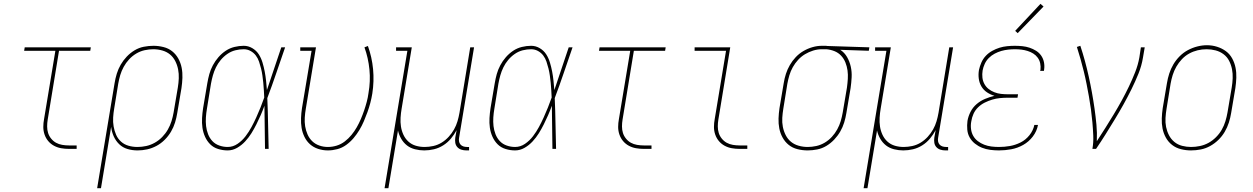

<svg xmlns="http://www.w3.org/2000/svg" viewBox="-20 -777 6540 1002"><path d="M340 0Q319 0 299 -3.5Q279 -7 261.5 -16.5Q244 -26 231.5 -41Q219 -56 212.5 -75Q206 -94 206 -114.5Q206 -135 210 -156L269 -512H106L109 -530H454L451 -512H288L229 -153Q226 -135 226 -117Q226 -99 231 -83Q236 -67 247 -53.5Q258 -40 272.5 -32Q287 -24 304.5 -21Q322 -18 340 -18H380V0Z M487 205 578 -343Q582 -368 589.5 -392.5Q597 -417 610 -439.5Q623 -462 641.5 -481.5Q660 -501 682.5 -514.5Q705 -528 730.5 -533Q756 -538 781 -538Q807 -538 833 -531.5Q859 -525 878.5 -509.5Q898 -494 910.5 -471.5Q923 -449 928 -423.5Q933 -398 932 -371Q931 -344 927 -317L905 -187Q901 -162 893.5 -137.5Q886 -113 872.5 -90Q859 -67 839.5 -47.5Q820 -28 796.5 -15.5Q773 -3 748 2.5Q723 8 698 8Q670 8 645 0.5Q620 -7 602 -24.5Q584 -42 573.5 -65.5Q563 -89 560 -115L507 205ZM697 -10Q720 -10 743 -15Q766 -20 787.5 -32Q809 -44 826.5 -62Q844 -80 856 -101Q868 -122 875 -144.5Q882 -167 886 -190L908 -320Q912 -344 913 -368Q914 -392 909.5 -415Q905 -438 894.5 -458.5Q884 -479 867 -493Q850 -507 827 -513.5Q804 -520 780 -520Q758 -520 735 -515Q712 -510 691 -497.5Q670 -485 653.5 -467Q637 -449 625.5 -428Q614 -407 607.5 -385Q601 -363 597 -340L576 -211Q572 -188 570.5 -164Q569 -140 573 -117Q577 -94 586 -73.5Q595 -53 611.5 -38Q628 -23 650.5 -16.5Q673 -10 697 -10Z M1168 8Q1143 8 1118.5 0.5Q1094 -7 1077 -24Q1060 -41 1050 -63.5Q1040 -86 1036.5 -110.5Q1033 -135 1034.5 -161Q1036 -187 1040 -213L1062 -343Q1066 -367 1072.5 -390.5Q1079 -414 1091 -436.5Q1103 -459 1120 -478.5Q1137 -498 1158 -512Q1179 -526 1203.5 -532Q1228 -538 1252 -538Q1276 -538 1297 -525.5Q1318 -513 1330.5 -493.5Q1343 -474 1350 -450.5Q1357 -427 1361.5 -403.5Q1366 -380 1368.5 -356Q1371 -332 1373 -307Q1392 -363 1410.5 -418.5Q1429 -474 1448 -530H1468Q1445 -464 1422.5 -397.5Q1400 -331 1375 -265Q1378 -199 1379 -132.5Q1380 -66 1382 0H1363Q1362 -56 1361.5 -112.5Q1361 -169 1360 -225Q1351 -200 1340.5 -176Q1330 -152 1318 -128Q1306 -104 1292 -81.5Q1278 -59 1259.5 -39Q1241 -19 1217.5 -5.5Q1194 8 1168 8ZM1168 -10Q1196 -10 1220 -26.5Q1244 -43 1261.5 -66Q1279 -89 1292.5 -114Q1306 -139 1317.5 -164.5Q1329 -190 1339.5 -216Q1350 -242 1359 -268Q1358 -287 1357 -306.5Q1356 -326 1354 -345Q1352 -364 1349.5 -382.5Q1347 -401 1342.5 -419Q1338 -437 1332 -455Q1326 -473 1315 -487.5Q1304 -502 1287.5 -511Q1271 -520 1252 -520Q1230 -520 1208 -514.5Q1186 -509 1166.5 -495.5Q1147 -482 1132 -464Q1117 -446 1107 -425.5Q1097 -405 1091 -383.5Q1085 -362 1081 -340L1060 -210Q1056 -187 1054.5 -164Q1053 -141 1055.5 -119Q1058 -97 1066 -76.5Q1074 -56 1088.5 -40.5Q1103 -25 1124.5 -17.5Q1146 -10 1168 -10Z M1691 8Q1665 8 1640.5 0Q1616 -8 1598 -24Q1580 -40 1569 -62.5Q1558 -85 1554 -109.5Q1550 -134 1551 -160.5Q1552 -187 1556 -213L1606 -512H1547V-530H1629L1576 -210Q1572 -187 1570.5 -163.5Q1569 -140 1572.5 -118Q1576 -96 1585 -75.5Q1594 -55 1609.5 -40Q1625 -25 1646.5 -17.5Q1668 -10 1691 -10Q1714 -10 1737 -17Q1760 -24 1779.5 -39Q1799 -54 1814.5 -73Q1830 -92 1842 -113Q1854 -134 1863.5 -156.5Q1873 -179 1880.5 -201Q1888 -223 1894 -245.5Q1900 -268 1903 -291Q1914 -353 1908 -414Q1902 -475 1882 -530L1900 -537Q1921 -479 1927 -416Q1933 -353 1923 -289Q1919 -264 1912.5 -239.5Q1906 -215 1897.5 -191.5Q1889 -168 1879 -144.5Q1869 -121 1855.5 -98.5Q1842 -76 1825 -56Q1808 -36 1786.5 -20.5Q1765 -5 1740 1.5Q1715 8 1691 8Z M1987 205 2106 -512H2047V-530H2129L2076 -210Q2072 -187 2070.5 -163Q2069 -139 2072.5 -116.5Q2076 -94 2085.5 -73.5Q2095 -53 2111.5 -38Q2128 -23 2150 -16.5Q2172 -10 2196 -10Q2218 -10 2241 -15Q2264 -20 2284.5 -32.5Q2305 -45 2321.5 -63Q2338 -81 2349.5 -101.5Q2361 -122 2367.5 -144Q2374 -166 2378 -189L2434 -530H2454L2376 -59Q2374 -49 2375.5 -39.5Q2377 -30 2383 -23Q2389 -16 2398 -13Q2407 -10 2417 -10H2428V8H2414Q2400 8 2387.5 4Q2375 0 2366.5 -9.5Q2358 -19 2356 -32Q2354 -45 2356 -59L2363 -98Q2351 -75 2333.5 -54Q2316 -33 2293 -18.5Q2270 -4 2244.5 2Q2219 8 2194 8Q2170 8 2146 2Q2122 -4 2104 -18Q2086 -32 2074 -52.5Q2062 -73 2057 -96L2007 205Z M2668 8Q2643 8 2618.5 0.5Q2594 -7 2577 -24Q2560 -41 2550 -63.5Q2540 -86 2536.5 -110.5Q2533 -135 2534.5 -161Q2536 -187 2540 -213L2562 -343Q2566 -367 2572.5 -390.5Q2579 -414 2591 -436.5Q2603 -459 2620 -478.5Q2637 -498 2658 -512Q2679 -526 2703.5 -532Q2728 -538 2752 -538Q2776 -538 2797 -525.5Q2818 -513 2830.5 -493.5Q2843 -474 2850 -450.5Q2857 -427 2861.5 -403.5Q2866 -380 2868.5 -356Q2871 -332 2873 -307Q2892 -363 2910.5 -418.5Q2929 -474 2948 -530H2968Q2945 -464 2922.5 -397.5Q2900 -331 2875 -265Q2878 -199 2879 -132.5Q2880 -66 2882 0H2863Q2862 -56 2861.5 -112.5Q2861 -169 2860 -225Q2851 -200 2840.5 -176Q2830 -152 2818 -128Q2806 -104 2792 -81.5Q2778 -59 2759.5 -39Q2741 -19 2717.5 -5.5Q2694 8 2668 8ZM2668 -10Q2696 -10 2720 -26.5Q2744 -43 2761.5 -66Q2779 -89 2792.5 -114Q2806 -139 2817.5 -164.5Q2829 -190 2839.5 -216Q2850 -242 2859 -268Q2858 -287 2857 -306.5Q2856 -326 2854 -345Q2852 -364 2849.5 -382.5Q2847 -401 2842.5 -419Q2838 -437 2832 -455Q2826 -473 2815 -487.5Q2804 -502 2787.5 -511Q2771 -520 2752 -520Q2730 -520 2708 -514.5Q2686 -509 2666.5 -495.5Q2647 -482 2632 -464Q2617 -446 2607 -425.5Q2597 -405 2591 -383.5Q2585 -362 2581 -340L2560 -210Q2556 -187 2554.5 -164Q2553 -141 2555.5 -119Q2558 -97 2566 -76.5Q2574 -56 2588.5 -40.5Q2603 -25 2624.5 -17.5Q2646 -10 2668 -10Z M3340 0Q3319 0 3299 -3.5Q3279 -7 3261.5 -16.5Q3244 -26 3231.5 -41Q3219 -56 3212.5 -75Q3206 -94 3206 -114.5Q3206 -135 3210 -156L3269 -512H3106L3109 -530H3454L3451 -512H3288L3229 -153Q3226 -135 3226 -117Q3226 -99 3231 -83Q3236 -67 3247 -53.5Q3258 -40 3272.5 -32Q3287 -24 3304.5 -21Q3322 -18 3340 -18H3380V0Z M3840 0Q3819 0 3799 -3.5Q3779 -7 3761.5 -16.5Q3744 -26 3731.5 -41Q3719 -56 3712.5 -75Q3706 -94 3706 -114.5Q3706 -135 3710 -156L3769 -512H3605V-530H3791L3729 -153Q3726 -135 3726 -117Q3726 -99 3731 -83Q3736 -67 3747 -53.5Q3758 -40 3772.5 -32Q3787 -24 3804.5 -21Q3822 -18 3840 -18H3880V0Z M4195 8Q4168 8 4142 1.5Q4116 -5 4096.5 -20.5Q4077 -36 4064.5 -58.5Q4052 -81 4047 -106.5Q4042 -132 4043 -159Q4044 -186 4048 -213L4070 -343Q4074 -368 4081.5 -391.5Q4089 -415 4102 -437.5Q4115 -460 4133 -479Q4151 -498 4173.5 -511Q4196 -524 4220.5 -531Q4245 -538 4269 -538Q4273 -538 4276 -538Q4279 -538 4283 -538Q4287 -538 4290.5 -538Q4294 -538 4298 -537L4517 -530L4514 -512L4365 -517Q4387 -503 4400.5 -479.5Q4414 -456 4420 -429Q4426 -402 4424.5 -373.5Q4423 -345 4419 -317L4397 -187Q4393 -162 4385.5 -137.5Q4378 -113 4365 -90.5Q4352 -68 4333.5 -48.5Q4315 -29 4292.5 -15.5Q4270 -2 4244.5 3Q4219 8 4195 8ZM4195 -10Q4217 -10 4240 -15Q4263 -20 4284 -32.5Q4305 -45 4321.5 -63Q4338 -81 4349.5 -102Q4361 -123 4367.5 -145Q4374 -167 4378 -190L4400 -320Q4403 -342 4404.5 -365Q4406 -388 4403 -409.5Q4400 -431 4392 -451Q4384 -471 4369.5 -486.5Q4355 -502 4335 -510Q4315 -518 4293 -520H4280Q4277 -520 4274 -520Q4271 -520 4268 -520Q4246 -520 4223.5 -513Q4201 -506 4181 -494Q4161 -482 4145 -464.5Q4129 -447 4117.5 -426.5Q4106 -406 4099.5 -384Q4093 -362 4089 -340L4068 -210Q4064 -186 4062.5 -162Q4061 -138 4065.5 -115Q4070 -92 4080.5 -71.5Q4091 -51 4108 -37Q4125 -23 4148 -16.5Q4171 -10 4195 -10Z M4487 205 4606 -512H4547V-530H4629L4576 -210Q4572 -187 4570.5 -163Q4569 -139 4572.5 -116.5Q4576 -94 4585.5 -73.5Q4595 -53 4611.5 -38Q4628 -23 4650 -16.5Q4672 -10 4696 -10Q4718 -10 4741 -15Q4764 -20 4784.5 -32.5Q4805 -45 4821.5 -63Q4838 -81 4849.5 -101.5Q4861 -122 4867.5 -144Q4874 -166 4878 -189L4934 -530H4954L4876 -59Q4874 -49 4875.5 -39.5Q4877 -30 4883 -23Q4889 -16 4898 -13Q4907 -10 4917 -10H4928V8H4914Q4900 8 4887.5 4Q4875 0 4866.5 -9.5Q4858 -19 4856 -32Q4854 -45 4856 -59L4863 -98Q4851 -75 4833.5 -54Q4816 -33 4793 -18.5Q4770 -4 4744.5 2Q4719 8 4694 8Q4670 8 4646 2Q4622 -4 4604 -18Q4586 -32 4574 -52.5Q4562 -73 4557 -96L4507 205Z M5193 8Q5170 8 5147.5 5Q5125 2 5105 -6Q5085 -14 5068 -27.5Q5051 -41 5040.5 -59.5Q5030 -78 5028 -100.5Q5026 -123 5029 -146Q5033 -170 5045 -193.5Q5057 -217 5077 -234Q5097 -251 5121 -261Q5145 -271 5170 -277Q5149 -283 5131 -295Q5113 -307 5102 -325.5Q5091 -344 5088 -366.5Q5085 -389 5089 -412Q5093 -431 5101.5 -450.5Q5110 -470 5124.5 -485.5Q5139 -501 5158 -511.5Q5177 -522 5196.5 -528Q5216 -534 5236.5 -536Q5257 -538 5276 -538Q5296 -538 5315.5 -536Q5335 -534 5353 -528Q5371 -522 5387 -512Q5403 -502 5413.5 -487Q5424 -472 5428 -453Q5432 -434 5429 -414Q5429 -412 5428.5 -410.5Q5428 -409 5428 -407H5408Q5409 -408 5409 -410Q5409 -412 5410 -413Q5412 -430 5408.5 -446.5Q5405 -463 5395.5 -476Q5386 -489 5372.5 -497.5Q5359 -506 5343 -511Q5327 -516 5310.5 -518Q5294 -520 5276 -520Q5259 -520 5241 -518Q5223 -516 5205.5 -511Q5188 -506 5171 -497Q5154 -488 5140.5 -474.5Q5127 -461 5119 -443.5Q5111 -426 5108 -409Q5105 -390 5107 -372Q5109 -354 5117.5 -338.5Q5126 -323 5139.5 -312.5Q5153 -302 5169.5 -295.5Q5186 -289 5204 -287Q5222 -285 5241 -285H5293L5290 -267H5238Q5218 -267 5198 -265Q5178 -263 5158 -257Q5138 -251 5119 -241.5Q5100 -232 5084.5 -217Q5069 -202 5060.5 -183Q5052 -164 5049 -144Q5045 -124 5047.5 -104Q5050 -84 5059 -68Q5068 -52 5083 -40.5Q5098 -29 5116 -22Q5134 -15 5153.5 -12.5Q5173 -10 5193 -10Q5222 -10 5250.5 -15Q5279 -20 5306 -33.5Q5333 -47 5352.5 -71.5Q5372 -96 5378 -125H5397Q5391 -92 5370 -64.5Q5349 -37 5319.5 -20.5Q5290 -4 5257.5 2Q5225 8 5193 8ZM5291 -604 5278 -616 5410 -757 5426 -743Z M5681 0Q5687 -34 5685.5 -69Q5684 -104 5681 -138Q5678 -172 5673.5 -205.5Q5669 -239 5663 -272.5Q5657 -306 5650.5 -339Q5644 -372 5636 -404.5Q5628 -437 5619 -469Q5610 -501 5600 -532L5618 -538Q5631 -499 5642 -458.5Q5653 -418 5662 -377Q5671 -336 5678.5 -294.5Q5686 -253 5692 -211Q5698 -169 5702 -126.5Q5706 -84 5704 -40Q5727 -75 5749 -110Q5771 -145 5792.5 -180.5Q5814 -216 5834 -252.5Q5854 -289 5871.5 -325.5Q5889 -362 5904 -400Q5919 -438 5926 -477L5934 -530H5954L5945 -477Q5938 -434 5921.5 -393Q5905 -352 5885 -311.5Q5865 -271 5843 -231.5Q5821 -192 5797.5 -153.5Q5774 -115 5750 -76.5Q5726 -38 5700 0Z M6195 8Q6169 8 6143 1.5Q6117 -5 6097 -20.5Q6077 -36 6064.5 -58.5Q6052 -81 6047 -106.5Q6042 -132 6043 -159Q6044 -186 6048 -213L6070 -343Q6074 -368 6082 -393Q6090 -418 6103.5 -441Q6117 -464 6136.5 -483.5Q6156 -503 6179.5 -515.5Q6203 -528 6228.5 -534.5Q6254 -541 6279 -541Q6306 -541 6331.5 -533Q6357 -525 6377.5 -510Q6398 -495 6410.5 -472Q6423 -449 6428 -423.5Q6433 -398 6432 -371Q6431 -344 6427 -317L6405 -187Q6401 -162 6393 -137Q6385 -112 6371.5 -89Q6358 -66 6338.5 -47Q6319 -28 6295.5 -15Q6272 -2 6246.5 3Q6221 8 6195 8ZM6196 -10Q6219 -10 6242.5 -15Q6266 -20 6287 -31.5Q6308 -43 6326 -61Q6344 -79 6356 -100Q6368 -121 6375 -144Q6382 -167 6386 -190L6408 -320Q6412 -344 6413 -368.5Q6414 -393 6409.5 -416Q6405 -439 6394.5 -459.5Q6384 -480 6365.5 -494Q6347 -508 6324 -514Q6301 -520 6277 -520Q6253 -520 6230 -514.5Q6207 -509 6186 -497.5Q6165 -486 6148 -468Q6131 -450 6119 -429Q6107 -408 6100 -385.5Q6093 -363 6089 -340L6068 -210Q6064 -186 6062.5 -161.5Q6061 -137 6065.5 -114.5Q6070 -92 6080.5 -71.5Q6091 -51 6108.5 -36.5Q6126 -22 6149 -16Q6172 -10 6196 -10Z"/></svg>

Font: Iosevka Curly Slab ThObl
Style: Regular
Weight: 100
Italic angle: -9°
Monospace: yes
Designer: Belleve Invis
Foundry: Belleve Invis
Version: Version 11.0.0; ttfautohint (v1.8.3)